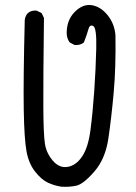

<svg xmlns="http://www.w3.org/2000/svg" viewBox="-20 -747 540 760"><path d="M223 -8Q196 -12 170.5 -23.5Q145 -35 119.5 -67Q94 -99 85 -147.5Q76 -196 74 -313Q72 -430 78 -668Q80 -684 90 -695Q104 -707 125 -705L145 -695L154 -676Q151 -434 151.5 -324Q152 -214 158 -177Q164 -140 189.5 -110.5Q215 -81 248 -86.5Q281 -92 305 -127.5Q329 -163 338 -231.5Q347 -300 353 -386Q359 -472 361 -554.5Q363 -637 349 -644Q335 -651 330 -631.5Q325 -612 312 -579Q298 -567 275 -569L256 -579Q244 -595 244 -616Q244 -668 276 -700Q308 -732 343 -726.5Q378 -721 405.5 -687.5Q433 -654 437 -608Q439 -480 430 -380Q421 -280 409 -199Q397 -118 353.5 -68Q310 -18 282 -12Q254 -6 223 -8Z"/></svg>

Font: NaniFont Regular
Style: Regular
Weight: 400
Designer: Nanigashitei
Version: Version 1.036